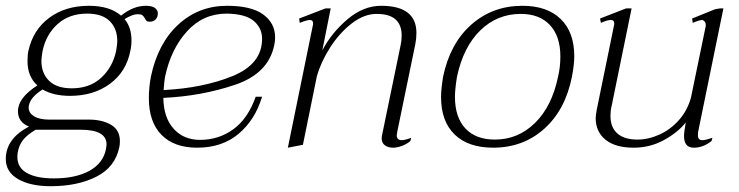

<svg xmlns="http://www.w3.org/2000/svg" viewBox="-35 -500 2551 663"><path d="M510 -454Q510 -441 502.5 -433Q495 -425 482 -425Q474 -425 471 -428Q468 -431 465 -437Q461 -444 456.5 -447.5Q452 -451 440 -451Q423 -451 395 -434Q419 -406 419 -361Q419 -341 415 -324Q401 -252 344.5 -210.5Q288 -169 207 -169Q150 -169 112 -191Q71 -165 65 -137Q64 -134 64 -128Q64 -110 82.5 -98.5Q101 -87 135 -87H272Q318 -87 348.5 -69Q379 -51 379 -13Q379 1 377 8Q363 77 298 110Q233 143 140 143Q70 143 27.5 118.5Q-15 94 -15 49Q-15 -21 65 -63Q27 -78 27 -116Q27 -162 94 -205Q60 -236 60 -288Q60 -311 63 -324Q79 -397 135 -438.5Q191 -480 272 -480Q344 -480 383 -446Q425 -480 469 -480Q490 -480 500 -472.5Q510 -465 510 -454ZM370 -358Q370 -401 344 -427Q318 -453 266 -453Q204 -453 164 -417Q124 -381 112 -324Q108 -300 108 -290Q108 -247 134.5 -221Q161 -195 213 -195Q275 -195 314.5 -231.5Q354 -268 366 -324Q370 -348 370 -358ZM27 23Q25 30 25 42Q25 79 58 97.5Q91 116 151 116Q226 116 273.5 90Q321 64 331 15Q333 3 333 -1Q333 -52 244 -52H88Q58 -34 44.5 -16.5Q31 1 27 23Z M529 -162Q530 -94 564.5 -55.5Q599 -17 656 -17Q720 -17 770.5 -53.5Q821 -90 848 -166H870Q846 -86 789 -38Q732 10 646 10Q566 10 522.5 -34.5Q479 -79 479 -161Q479 -197 486 -235Q510 -350 580.5 -415Q651 -480 749 -480Q833 -480 874 -450Q915 -420 915 -371Q915 -358 912 -344Q892 -246 776 -207Q660 -168 529 -162ZM870 -366Q870 -403 841.5 -427.5Q813 -452 748 -453Q666 -453 610.5 -391.5Q555 -330 535 -235Q532 -219 530 -189Q667 -196 768.5 -237.5Q870 -279 870 -366Z M1337 -46 1335 -33Q1335 -16 1352 -16Q1363 -16 1385 -24L1382 -13Q1369 -2 1352.5 4Q1336 10 1322 10Q1306 10 1294.5 2Q1283 -6 1283 -22Q1283 -29 1284 -32L1348 -342Q1352 -359 1352 -377Q1352 -452 1266 -452Q1222 -452 1179.5 -419Q1137 -386 1105 -336Q1073 -286 1059 -236L1011 0L959 10L1046 -416V-420Q1046 -431 1035 -431Q1025 -431 1000 -421L998 -436L1089 -471H1107L1078 -326Q1110 -387 1165 -433.5Q1220 -480 1281 -480Q1403 -480 1403 -386Q1403 -366 1399 -347Z M1488 -165Q1488 -191 1495 -235Q1519 -350 1592.5 -415Q1666 -480 1769 -480Q1854 -480 1901 -434.5Q1948 -389 1948 -306Q1948 -277 1940 -235Q1917 -120 1844 -55Q1771 10 1668 10Q1582 10 1535 -35.5Q1488 -81 1488 -165ZM1892 -235Q1900 -268 1900 -305Q1900 -375 1864 -413.5Q1828 -452 1763 -452Q1682 -452 1623.5 -395Q1565 -338 1543 -235Q1536 -191 1536 -166Q1536 -95 1572 -56.5Q1608 -18 1674 -18Q1754 -18 1812.5 -75.5Q1871 -133 1892 -235Z M2390 -16Q2401 -16 2425 -24L2422 -13Q2393 10 2361 10Q2327 10 2327 -30Q2327 -43 2333 -77Q2306 -43 2258 -16.5Q2210 10 2153 10Q2090 10 2056 -17.5Q2022 -45 2022 -92Q2022 -101 2026 -123L2086 -416V-420Q2086 -431 2074 -431Q2062 -431 2040 -421L2037 -436L2127 -471H2146L2077 -134Q2073 -118 2073 -100Q2073 -60 2097 -39Q2121 -18 2166 -18Q2204 -18 2242.5 -35.5Q2281 -53 2310 -86Q2339 -119 2351 -163L2402 -410V-415Q2402 -426 2391 -431Q2380 -431 2357 -421L2355 -436L2434 -468L2451 -471H2463L2376 -46Q2375 -41 2375 -33Q2375 -16 2390 -16Z"/></svg>

Font: Taviraj ExtraLight
Style: Italic
Weight: 275
Italic angle: -12°
Designer: Katatrad Team
Foundry: CadsonDemak
Version: Version 1.001